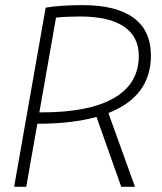

<svg xmlns="http://www.w3.org/2000/svg" viewBox="-20 -723 626 743"><path d="M34.7 0 156.7 -693.4Q212.4 -703.1 300.3 -703.1Q430.2 -703.1 497.1 -653.8Q564 -604.5 564 -508.3Q564 -350.1 399.4 -285.6L502.4 0H449.2L353.5 -270.5Q258.8 -244.1 124.5 -244.1L81.5 0ZM132.3 -288.1H139.6Q325.7 -288.1 421.4 -343.8Q517.1 -399.4 517.1 -506.8Q517.1 -581.5 459.2 -620.4Q401.4 -659.2 289.1 -659.2Q237.3 -659.2 196.8 -654.8Z"/></svg>

Font: Cascadia Code ExtraLight
Style: Italic
Weight: 200
Italic angle: -10°
Monospace: yes
Designer: Aaron Bell
Foundry: Saja Typeworks
Version: Version 2404.023; ttfautohint (v1.8.4)